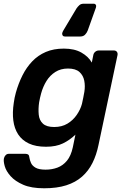

<svg xmlns="http://www.w3.org/2000/svg" viewBox="-42 -791 676 1031"><path d="M195 220Q126 220 82.5 201Q39 182 15 155Q-9 128 -16.5 101.5Q-24 75 -21 60Q-19 50 -12 42.5Q-5 35 5 35H95Q105 35 110 39.5Q115 44 116 56Q118 69 124.5 84Q131 99 149 109.5Q167 120 203 120Q237 120 266.5 109Q296 98 317.5 72Q339 46 349 0L363 -68Q333 -39 296 -21Q259 -3 205 -3Q150 -3 113 -20.5Q76 -38 55.5 -69.5Q35 -101 29.5 -144Q24 -187 32 -239Q34 -254 36.5 -266Q39 -278 43 -293Q57 -343 78.5 -386Q100 -429 131 -461.5Q162 -494 204 -512Q246 -530 301 -530Q358 -530 395.5 -508.5Q433 -487 451 -455L459 -495Q461 -506 469.5 -513Q478 -520 489 -520H569Q580 -520 585.5 -513Q591 -506 589 -495L487 -13Q476 41 454.5 84Q433 127 398.5 157.5Q364 188 314 204Q264 220 195 220ZM249 -109Q290 -109 320 -127Q350 -145 370 -174Q390 -203 398 -233Q401 -246 405 -266Q409 -286 411 -298Q416 -329 410.5 -357.5Q405 -386 384.5 -404.5Q364 -423 323 -423Q284 -423 255 -404.5Q226 -386 207.5 -356Q189 -326 179 -290Q176 -278 173 -266Q170 -254 168 -241Q163 -206 166 -175.5Q169 -145 188.5 -127Q208 -109 249 -109ZM306 -595Q298 -595 294.5 -600.5Q291 -606 292 -613Q293 -617 294.5 -620Q296 -623 298 -627L369 -746Q376 -756 384.5 -763.5Q393 -771 407 -771H461Q469 -771 472.5 -765Q476 -759 473 -750L429 -627Q424 -614 414.5 -604.5Q405 -595 389 -595Z"/></svg>

Font: Rubik Medium
Style: Italic
Weight: 500
Italic angle: -12°
Designer: Hubert and Fischer
Foundry: Hubert and Fischer
Version: Version 2.300;gftools[0.9.30]